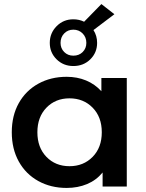

<svg xmlns="http://www.w3.org/2000/svg" viewBox="-20 -918 721 945"><path d="M604 -534V0H485V-69Q454 -31 408.5 -12Q363 7 308 7Q230 7 168.5 -27Q107 -61 72.5 -123Q38 -185 38 -267Q38 -349 72.5 -410.5Q107 -472 168.5 -506Q230 -540 308 -540Q360 -540 403.5 -522Q447 -504 479 -469V-534ZM481 -267Q481 -342 436 -388Q391 -434 322 -434Q253 -434 208.5 -388Q164 -342 164 -267Q164 -192 208.5 -146Q253 -100 322 -100Q391 -100 436 -146Q481 -192 481 -267ZM440 -770Q458 -742 458 -707Q458 -659 424.5 -626Q391 -593 341 -593Q292 -593 258.5 -626Q225 -659 225 -707Q225 -755 258.5 -789Q292 -823 341 -823Q370 -823 394 -811L479 -898L543 -848ZM405 -707Q405 -735 386.5 -753.5Q368 -772 341 -772Q314 -772 296 -753.5Q278 -735 278 -707Q278 -680 296 -662Q314 -644 341 -644Q369 -644 387 -662Q405 -680 405 -707Z"/></svg>

Font: mBank SemiBold
Style: Regular
Weight: 600
Designer: Julieta Ulanovsky
Foundry: Julieta Ulanovsky
Version: Version 7.200